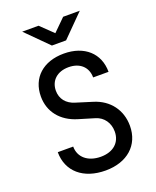

<svg xmlns="http://www.w3.org/2000/svg" viewBox="-172 -1049 943 1159"><g transform="rotate(-20 300.0 -470.0)"><path d="M346 -810 485 -950H378L300 -873L220 -950H115L255 -810ZM303 10C442 10 532 -70 532 -194C532 -296 472 -375 375 -405L269 -438C215 -454 184 -493 184 -545C184 -610 231 -653 304 -653C377 -653 423 -610 423 -544H522C522 -663 437 -740 305 -740C172 -740 87 -663 87 -543C87 -445 147 -370 249 -339L352 -308C403 -293 434 -248 434 -193C434 -123 384 -78 304 -78C221 -78 167 -124 167 -193H68C68 -69 160 10 303 10Z"/></g></svg>

Font: Tekne LDO Medium
Style: Regular
Weight: 500
Monospace: yes
Designer: Alessio Laiso, Mario Rullo, Paolo Rosset
Foundry: Alessio Laiso
Version: Version 1.000;hotconv 1.0.109;makeotfexe 2.5.65596